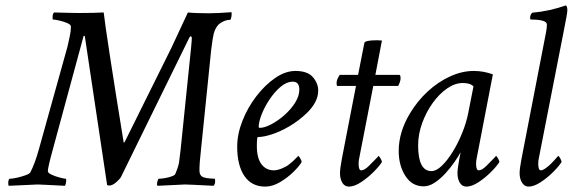

<svg xmlns="http://www.w3.org/2000/svg" viewBox="-20 -689 2133 715"><path d="M444.3 -160.2 618.2 -510.7 679.7 -642.6Q706.1 -639.6 756.8 -639.6Q773.9 -639.6 795.2 -640.6Q816.4 -641.6 841.8 -643.6Q843.8 -638.7 841.8 -627Q839.8 -615.2 836.9 -615.2Q824.2 -615.2 810.1 -608.4Q795.9 -601.6 789.1 -591.8Q780.3 -580.1 775.9 -563.5Q772 -548.3 766.6 -504.9L728.5 -131.8Q722.7 -81.5 722.7 -54.7Q722.7 -34.2 737.8 -28.8Q746.6 -25.9 759 -24.7Q771.5 -23.4 779.3 -23.4Q781.2 -23.4 781.2 -14.6Q781.2 -2.9 775.4 2.9Q730 0.5 703.4 -0.7Q676.8 -2 668.9 -2Q667.5 -2 641.8 -0.7Q616.2 0.5 566.4 2.9Q564.5 -0.5 564.5 -2Q564.5 -7.8 566.9 -15.6Q569.3 -23.4 571.3 -23.4Q580.1 -23.4 593.5 -25.6Q606.9 -27.8 618.7 -32Q630.4 -36.1 632.8 -41Q642.6 -63.5 646.5 -82.5Q647.5 -87.9 649.4 -106Q651.4 -124 652.3 -128.9L691.4 -509.8Q694.3 -539.1 694.3 -547.9Q694.3 -553.7 688.5 -553.7Q688 -553.7 685.5 -549.8L430.7 -30.3Q425.8 -21.5 412.1 -9.8Q398.4 2 386.7 2Q382.3 2 378.9 0L295.9 -553.7Q295.4 -555.7 293.9 -555.7Q291 -555.7 291 -553.7L176.8 -132.8Q158.2 -65.4 158.2 -51.8Q158.2 -44.9 172.6 -38.3Q187 -31.7 203.4 -27.6Q219.7 -23.4 224.6 -23.4Q226.6 -23.4 226.6 -17.6Q226.6 -6.3 221.7 2.9Q176.3 0.5 150.9 -0.7Q125.5 -2 120.1 -2Q118.7 -2 91.8 -0.7Q64.9 0.5 12.7 2.9Q10.7 1 10.7 -6.8Q10.7 -23.4 17.6 -23.4Q25.4 -23.4 42.5 -27.1Q59.6 -30.8 75 -36.4Q90.3 -42 92.8 -46.9Q109.9 -79.1 125 -133.8L231.4 -515.6Q235.4 -534.7 239.7 -553.5Q244.1 -572.3 244.1 -589.8Q244.1 -597.2 230.5 -603Q216.8 -608.9 200.9 -612.5Q185.1 -616.2 177.7 -616.2Q175.8 -616.2 175.8 -623Q175.8 -639.2 181.6 -642.6Q217.8 -641.6 240.7 -641.1Q263.7 -640.6 273.4 -640.6Q301.3 -640.6 324.5 -641.1Q347.7 -641.6 366.2 -642.6Q370.6 -602.5 389.2 -481.7Q407.7 -360.8 440.4 -159.2Q440.4 -158.2 441.4 -158.2Q444.3 -158.2 444.3 -160.2Z M1080.1 -424.8Q1125 -424.8 1145 -401.9Q1165 -378.9 1165 -351.6Q1165 -308.6 1121.1 -266.6Q1091.8 -238.8 1058.1 -219Q1024.4 -199.2 993.2 -189Q961.9 -178.7 940.4 -178.7Q936.5 -178.7 936.5 -144.5Q936.5 -100.6 953.6 -77.6Q970.7 -54.7 1000 -54.7Q1012.2 -54.7 1029.3 -61.5Q1046.4 -68.4 1055.7 -76.2Q1065.4 -84.5 1066.4 -85Q1067.4 -85.4 1070.3 -88.1Q1073.2 -90.8 1087.9 -105.5L1090.8 -108.4Q1092.8 -108.4 1098.1 -99.1Q1103.5 -89.8 1103.5 -85.9Q1094.7 -70.3 1072.5 -48.6Q1050.3 -26.9 1022.5 -10.5Q994.6 5.9 967.8 5.9Q917 5.9 890.1 -33.7Q863.3 -73.2 863.3 -142.6Q863.3 -189.5 882.8 -239Q902.3 -288.6 934.6 -330.6Q966.8 -372.6 1004.9 -398.7Q1043 -424.8 1080.1 -424.8ZM1070.3 -384.8Q1047.4 -384.8 1024.9 -365.7Q1002.4 -346.7 983.9 -318.8Q965.3 -291 954.3 -262.9Q943.4 -234.9 943.4 -216.8Q943.4 -212.9 947.3 -212.9Q964.8 -212.9 989.7 -225.8Q1014.6 -238.8 1038.6 -259.8Q1062.5 -280.8 1078.6 -305.9Q1094.7 -331.1 1094.7 -355.5Q1094.7 -384.8 1070.3 -384.8Z M1245.1 -410.2H1313.5L1336.9 -529.3Q1339.8 -539.1 1384.8 -539.1Q1394.5 -539.1 1402.3 -538.1L1377.9 -410.2H1466.8Q1471.7 -410.2 1471.7 -397.5Q1471.7 -386.2 1462.9 -369.1H1370.1L1318.4 -103.5Q1315.4 -91.8 1315.4 -79.1Q1315.4 -54.7 1325.2 -54.7Q1337.4 -54.7 1354.5 -72Q1371.6 -89.4 1383.8 -101.6L1389.6 -108.4Q1391.6 -108.4 1397 -99.1Q1402.3 -89.8 1402.3 -85.9Q1394 -71.8 1372.3 -49.8Q1350.6 -27.8 1325.2 -11Q1299.8 5.9 1279.3 5.9Q1263.7 5.9 1254.9 -8.3Q1246.1 -22.5 1246.1 -44.9Q1246.1 -59.6 1252.9 -96.7L1305.7 -369.1H1236.3Q1233.4 -369.1 1233.4 -379.9Q1233.4 -392.6 1245.1 -410.2Z M1744.1 -424.8Q1780.3 -424.8 1815.4 -412.1L1755.9 -103.5Q1752.9 -91.8 1752.9 -79.1Q1752.9 -54.7 1762.7 -54.7Q1774.9 -54.7 1792 -72Q1809.1 -89.4 1821.3 -101.6L1827.1 -108.4Q1829.1 -108.4 1834.5 -99.1Q1839.8 -89.8 1839.8 -85.9Q1831.5 -71.8 1809.8 -49.8Q1788.1 -27.8 1762.7 -11Q1737.3 5.9 1716.8 5.9Q1701.2 5.9 1692.4 -8.3Q1683.6 -22.5 1683.6 -44.9Q1683.6 -60.1 1690.4 -96.7L1693.8 -113.8Q1695.3 -120.6 1695.3 -122.1Q1687.5 -107.4 1672.9 -86.2Q1658.2 -64.9 1639.2 -43.9Q1620.1 -22.9 1599.1 -9Q1578.1 4.9 1557.6 4.9Q1514.6 4.9 1489.7 -33.7Q1464.8 -72.3 1464.8 -127Q1464.8 -196.8 1506.3 -266.1Q1534.2 -313 1573 -348.6Q1611.8 -384.3 1656.2 -404.5Q1700.7 -424.8 1744.1 -424.8ZM1703.1 -379.9Q1674.3 -379.9 1645 -359.6Q1615.7 -339.4 1591.3 -305.4Q1566.9 -271.5 1552 -230.2Q1537.1 -189 1537.1 -147.5Q1537.1 -51.8 1586.9 -51.8Q1604.5 -51.8 1625 -71.3Q1645.5 -90.8 1665.5 -123Q1685.5 -155.3 1700.9 -193.1Q1716.3 -231 1723.6 -267.6L1743.2 -367.2Q1731.4 -379.9 1703.1 -379.9Z M1921.9 -96.7 2013.7 -570.3Q2016.6 -585 2016.6 -597.7Q2016.6 -616.2 1957 -616.2Q1954.1 -616.2 1954.1 -622.1Q1954.1 -633.8 1961.9 -641.6Q2027.3 -647.5 2086.9 -668.9Q2092.8 -666 2092.8 -650.4Q2092.8 -639.6 2080.1 -577.1L1987.3 -103.5Q1984.4 -91.8 1984.4 -79.1Q1984.4 -54.7 1994.1 -54.7Q2000 -54.7 2008.3 -60.1Q2016.6 -65.4 2025.4 -73.2Q2034.2 -81.1 2045.4 -93.5Q2056.6 -106 2058.6 -108.4Q2061.5 -108.4 2066.4 -99.1Q2071.3 -89.8 2071.3 -85.9Q2063 -71.8 2041.3 -49.8Q2019.5 -27.8 1994.1 -11Q1968.8 5.9 1948.2 5.9Q1933.6 5.9 1924.3 -8.3Q1915 -22.5 1915 -44.9Q1915 -60.1 1921.9 -96.7Z"/></svg>

Font: Metal
Style: Regular
Weight: 400
Designer: Danh Hong
Version: Version 8.002; ttfautohint (v1.8.3)